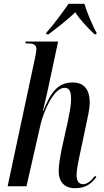

<svg xmlns="http://www.w3.org/2000/svg" viewBox="-20 -978 547 1008"><path d="M223 -806 222 -798H235C287 -838 339 -877 375 -914C398 -877 430 -843 476 -798H486L487 -806C467 -840 435 -917 423 -958H340C308 -912 261 -848 223 -806ZM373 10C436 10 460 -17 486 -48L479 -55C459 -29 438 -11 416 -11C394 -11 382 -28 382 -57C382 -86 391 -129 401 -176L432 -322C439 -357 451 -403 451 -441C451 -496 430 -545 362 -545C288 -545 249 -501 207 -395H205C212 -421 228 -492 232 -511L285 -760H115L113 -750H126C161 -750 171 -740 171 -721C171 -711 169 -701 166 -684L20 0H119L193 -325C210 -395 262 -517 319 -517C347 -517 353 -494 353 -457C353 -421 343 -375 336 -340L305 -201C296 -155 288 -110 288 -80C288 -24 318 10 373 10Z"/></svg>

Font: Noto Serif Display ExtraCondensed Medium
Style: Italic
Weight: 500
Width: 2
Italic angle: -12°
Designer: Monotype Design Team
Foundry: Monotype Imaging Inc.
Version: Version 2.009